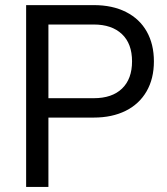

<svg xmlns="http://www.w3.org/2000/svg" viewBox="-20 -739 661 759"><path d="M588.4 -496.5Q588.4 -428.1 559.5 -378Q530.6 -327.9 476.9 -301Q423.1 -274.2 350.7 -274.2H171.4V0H83.3V-718.8H350.7Q424.3 -718.8 478.1 -691.6Q531.9 -664.4 560.1 -614.3Q588.4 -564.2 588.4 -496.5ZM502 -496.5Q502 -566.5 461.9 -604.3Q421.8 -642.1 350.7 -642.1H171.4V-350.8H350.7Q423 -350.8 462.5 -388.9Q502 -427 502 -496.5Z"/></svg>

Font: Min Sans VF VF
Style: Regular
Weight: 400
Designer: Jinseong-Kim, NotoSansCJK, Nunito
Foundry: Jinseong-Kim
Version: Version 1.420;Glyphs 3.1.2 (3151)